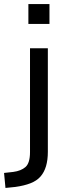

<svg xmlns="http://www.w3.org/2000/svg" viewBox="-71 -734 331 947"><path d="M69 -616V-714H173V-616ZM-44 193 -51 119 -6 114Q33 109 55 89.5Q77 70 77 16V-496H165V15Q165 55 156 85.5Q147 116 128.5 137Q110 158 79 170Q48 182 5 188Z"/></svg>

Font: Nunito Sans 7pt SemiCondensed
Style: Regular
Weight: 400
Width: 4
Designer: Vernon Adams
Foundry: Vernon Adams
Version: Version 3.101;gftools[0.9.27]